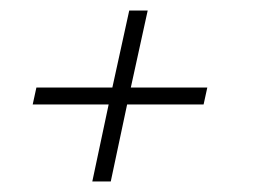

<svg xmlns="http://www.w3.org/2000/svg" viewBox="-20 -435 479 364"><path d="M155 -91 186 -237H42L49 -269H193L225 -415H260L228 -269H373L366 -237H221L190 -91Z"/></svg>

Font: Saira UltraCondensed Thin
Style: Italic
Weight: 250
Width: 1
Italic angle: -12°
Designer: Hector Gatti with collaboration of the Omnibus-Type team
Foundry: Omnibus-Type
Version: Version 1.101